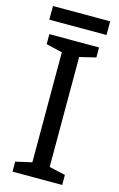

<svg xmlns="http://www.w3.org/2000/svg" viewBox="-129 -975 598 963"><g transform="rotate(15 169.5 -493.5)"><path d="M298 -66H40V-118L124 -137V-708L40 -728V-780H298V-728L214 -708V-137L298 -118ZM318 -921V-850H21V-921Z"/></g></svg>

Font: Noto Sans Malayalam UI
Style: Regular
Weight: 400
Designer: Jelle Bosma - Monotype Design Team
Foundry: Monotype Imaging Inc.
Version: Version 2.104